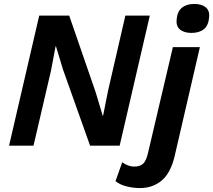

<svg xmlns="http://www.w3.org/2000/svg" viewBox="-20 -739 1081 974"><path d="M26 0 179 -660H331L466 -269L501 -152H503L528 -278L616 -660H740L587 0H437L299 -388L264 -504H262L239 -382L150 0ZM951 -572Q915 -572 894 -588.5Q873 -605 876 -639Q879 -680 902.5 -699.5Q926 -719 965 -719Q1003 -719 1023.5 -702Q1044 -685 1041 -653Q1038 -610 1014.5 -591Q991 -572 951 -572ZM690 215Q656 215 622 206.5Q588 198 566 180L600 84Q613 94 629 100Q645 106 662 106Q691 106 707 90.5Q723 75 732 32L857 -500H994L866 53Q846 138 800.5 176.5Q755 215 690 215Z"/></svg>

Font: Work Sans SemiBold
Style: Italic
Weight: 600
Italic angle: -13°
Designer: Wei Huang
Foundry: Wei Huang
Version: Version 2.012; ttfautohint (v1.8.3)